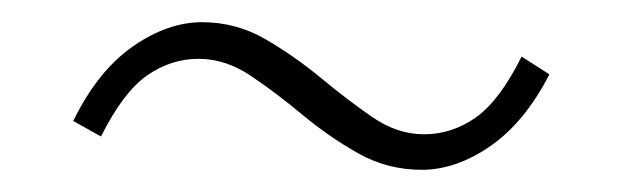

<svg xmlns="http://www.w3.org/2000/svg" viewBox="-20 -450 561 173"><path d="M360 -297Q329 -297 302.5 -312Q276 -327 252 -347Q228 -367 205.5 -382Q183 -397 159 -397Q134 -397 112.5 -382Q91 -367 71 -327L46 -341Q68 -386 99.5 -408Q131 -430 162 -430Q193 -430 219.5 -414.5Q246 -399 269.5 -379.5Q293 -360 315.5 -344.5Q338 -329 362 -329Q387 -329 408.5 -344Q430 -359 450 -399L475 -383Q453 -340 422 -318.5Q391 -297 360 -297Z"/></svg>

Font: Noto Sans KR Thin
Style: Regular
Weight: 100
Designer: Ryoko NISHIZUKA 西塚涼子 (kana, bopomofo & ideographs); Paul D. Hunt (Latin, Greek & Cyrillic); Sandoll Communications 산돌커뮤니
Foundry: Adobe
Version: Version 2.004-H2;hotconv 1.0.118;makeotfexe 2.5.65603